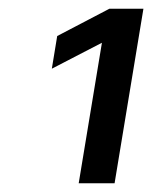

<svg xmlns="http://www.w3.org/2000/svg" viewBox="-20 -843 346 436"><path d="M305.7 -823.2 240.2 -426.8H158.7L211.4 -745.6H210.9L97.7 -687L109.9 -761.2L228.5 -823.2Z"/></svg>

Font: Inter Display
Style: Italic
Weight: 400
Italic angle: -9.39999°
Designer: Rasmus Andersson
Foundry: rsms
Version: Version 4.000;git-a52131595